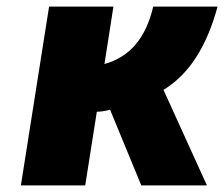

<svg xmlns="http://www.w3.org/2000/svg" viewBox="-20 -559 676 579"><path d="M128 -539H322L295 -366Q409 -397 442 -539H636Q587 -357 473 -288L604 0H406L312 -228Q288 -222 272 -222L237 0H43Z"/></svg>

Font: Exo Black
Style: Italic
Weight: 900
Italic angle: -9°
Designer: Natanael Gama
Foundry: Natanael Gama
Version: Version 1.500; ttfautohint (v1.6)